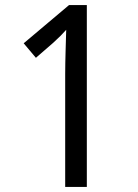

<svg xmlns="http://www.w3.org/2000/svg" viewBox="-20 -734 540 754"><path d="M236 0H321V-714H251L73 -564L121 -507L189 -566C213 -588 223 -598 240 -617C239 -574 236 -499 236 -443Z"/></svg>

Font: Noto Sans Bengali SemiCondensed
Style: Regular
Weight: 400
Width: 4
Designer: Jelle Bosma - Monotype Design Team
Foundry: Monotype Imaging Inc.
Version: Version 2.003